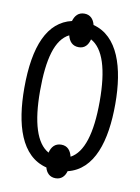

<svg xmlns="http://www.w3.org/2000/svg" viewBox="-90 -826 680 935"><g transform="rotate(10 250.0 -359.0)"><path d="M251 48C279 48 296 30 303 4C431 -27 475 -175 475 -358C475 -539 428 -687 304 -719C297 -747 280 -766 251 -766C221 -766 205 -747 197 -720C80 -693 25 -568 25 -359C25 -179 69 -28 198 4C205 30 222 48 251 48ZM251 -600C281 -600 297 -620 304 -648C367 -614 398 -516 398 -358C398 -198 367 -101 305 -68C298 -97 282 -118 251 -118C220 -118 203 -98 196 -69C134 -103 103 -202 103 -358C103 -516 130 -616 196 -649C203 -620 220 -600 251 -600Z"/></g></svg>

Font: Noto Sans Mono ExtraCondensed
Style: Regular
Weight: 400
Width: 2
Designer: Monotype Design Team
Foundry: Monotype Imaging Inc.
Version: Version 2.014